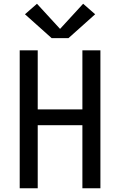

<svg xmlns="http://www.w3.org/2000/svg" viewBox="-20 -1003 640 1023"><path d="M85 0V-735H181V-420H419V-735H515V0H419V-336H181V0ZM255 -800 113 -927 177 -983 300 -849 423 -983 487 -927 345 -800Z"/></svg>

Font: Iosevka SS04 Medium Extended
Style: Regular
Weight: 500
Width: 7
Monospace: yes
Designer: Belleve Invis
Foundry: Belleve Invis
Version: Version 19.0.0; ttfautohint (v1.8.4)